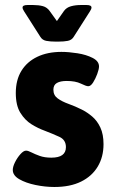

<svg xmlns="http://www.w3.org/2000/svg" viewBox="-20 -738 453 766"><path d="M225 -531Q254 -531 289 -525.5Q324 -520 349.5 -507Q375 -494 375 -473Q375 -462 368 -443Q361 -424 351.5 -409Q342 -394 332 -394Q324 -394 302.5 -404.5Q281 -415 246 -415Q221 -415 207 -407Q193 -399 193 -380Q193 -358 210 -345.5Q227 -333 253.5 -323.5Q280 -314 306 -301Q328 -290 348 -273Q368 -256 380.5 -229Q393 -202 393 -163Q393 -112 370 -73.5Q347 -35 303.5 -13.5Q260 8 197 8Q160 8 121.5 0Q83 -8 57 -23Q31 -38 31 -60Q31 -73 40 -91Q49 -109 61.5 -123Q74 -137 84 -137Q92 -137 105.5 -130Q119 -123 138.5 -116Q158 -109 185 -109Q243 -109 243 -151Q243 -180 217 -192Q191 -204 157 -217Q132 -226 106 -242Q80 -258 61.5 -287.5Q43 -317 43 -367Q43 -419 65.5 -455.5Q88 -492 129 -511.5Q170 -531 225 -531ZM325 -718Q345 -718 345 -708Q345 -702 339 -693L274 -591Q266 -578 250.5 -575Q235 -572 213 -572H202Q180 -572 164.5 -575Q149 -578 141 -591L76 -693Q70 -702 70 -708Q70 -718 90 -718H112Q134 -718 151 -713.5Q168 -709 179 -693L207 -654L235 -694Q245 -708 263 -713Q281 -718 303 -718Z"/></svg>

Font: Asap VF Beta
Style: Regular
Weight: 400
Designer: Pablo Cosgaya
Foundry: Pablo Cosgaya
Version: Version 1.007